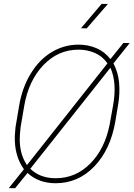

<svg xmlns="http://www.w3.org/2000/svg" viewBox="-20 -956 704 1012"><path d="M273.4 9.8Q184.1 9.8 125 -44.4L59.6 36.1L26.4 35.6L106 -64Q54.7 -135.3 58.1 -240.2L61.5 -283.7L81.1 -400.4Q97.2 -494.6 142.3 -568.6Q187.5 -642.6 252.9 -681.6Q318.4 -720.7 394.5 -720.7Q443.8 -720.7 487.5 -702.4Q531.2 -684.1 562 -644.5L630.4 -729.5L663.6 -729L578.1 -622.1Q603.5 -572.8 607.9 -518.1Q612.3 -462.9 603.5 -409.2L587.9 -315.9Q562.5 -167.5 477.3 -78.9Q392.1 9.8 273.4 9.8ZM85 -246.6Q78.1 -150.9 122.1 -85.9L546.4 -622.1Q520 -659.7 480 -677Q439.9 -694.3 394.5 -694.3Q286.6 -694.3 208.7 -612.8Q130.9 -531.2 107.9 -398.9L88.4 -284.7ZM583.5 -505.9Q580.6 -557.1 562 -599.1L139.6 -66.4Q191.4 -16.6 273.4 -16.6Q378.9 -16.6 455.6 -93.8Q532.2 -170.9 557.6 -297.9L576.2 -400.9Q586.4 -458.5 583.5 -505.9ZM515.6 -935.5 548.8 -935.1 437 -806.6 406.7 -807.1Z"/></svg>

Font: Roboto Thin
Style: Italic
Weight: 250
Italic angle: -12°
Designer: Google
Version: Version 2.134; 2016